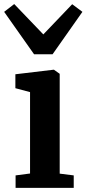

<svg xmlns="http://www.w3.org/2000/svg" viewBox="-37 -904 417 924"><path d="M38 0V-59.9L107.6 -69V-460.7L37 -479.6V-546.6L220.6 -568.5H222.6L250.3 -548.8V-68.4L317.8 -59.9V0ZM127 -642.8 -17 -847 31.4 -884.5 171.5 -738.4 310.4 -883.7 359.6 -847 216 -642.8Z"/></svg>

Font: Merriweather Light
Style: Regular
Weight: 300
Version: Version 2.100